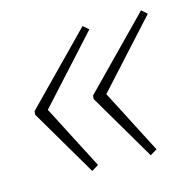

<svg xmlns="http://www.w3.org/2000/svg" viewBox="-69 -511 540 539"><g transform="rotate(-15 200.5 -241.0)"><path d="M136 -41 22 -235 23 -245 215 -441 231 -427 60 -239 156 -53ZM306 -41 192 -235 193 -245 385 -441 401 -427 230 -239 326 -53Z"/></g></svg>

Font: Piazzolla SC Thin
Style: Italic
Weight: 100
Italic angle: -11.3°
Designer: Juan Pablo del Peral
Foundry: Huerta Tipografica
Version: Version 1.330